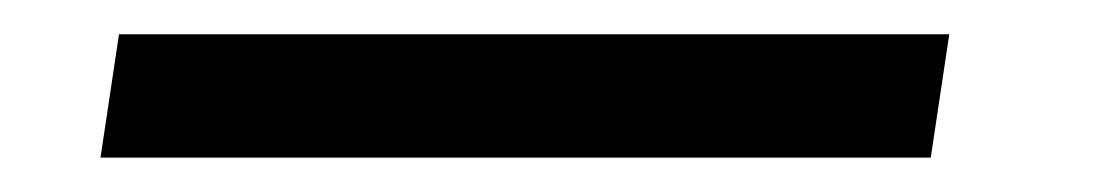

<svg xmlns="http://www.w3.org/2000/svg" viewBox="-20 49 640 111"><path d="M38.1 140.1 48.8 68.8H528.8L518.1 140.1Z"/></svg>

Font: Office Code Pro Italic
Style: Regular
Weight: 400
Italic angle: -9°
Designer: Nathan Rutzky & Paul D. Hunt
Foundry: Adobe Systems Incorporated
Version: Version 1.004;PS 001.004;hotconv 1.0.70;makeotf.lib2.5.58329